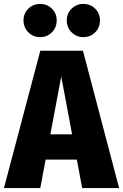

<svg xmlns="http://www.w3.org/2000/svg" viewBox="-37 -952 623 972"><path d="M379 0 352 -144H194L167 0H-17L167 -695H383L566 0ZM218 -272H328L273 -565ZM250 -849Q250 -813 226 -788.5Q202 -764 166 -764Q131 -764 106.5 -788.5Q82 -813 82 -849Q82 -884 106.5 -908Q131 -932 166 -932Q202 -932 226 -908Q250 -884 250 -849ZM469 -849Q469 -813 445 -788.5Q421 -764 385 -764Q350 -764 325.5 -788.5Q301 -813 301 -849Q301 -884 325.5 -908Q350 -932 385 -932Q421 -932 445 -908Q469 -884 469 -849Z"/></svg>

Font: Fira Sans Condensed ExtraBold
Style: Regular
Weight: 800
Width: 3
Designer: Carrois Corporate & Edenspiekermann AG
Foundry: Carrois Corporate GbR & Edenspiekermann AG
Version: Version 4.203